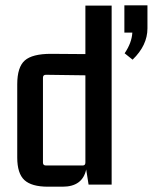

<svg xmlns="http://www.w3.org/2000/svg" viewBox="-20 -696 576 724"><path d="M449 -573V-676H536V-589Q536 -525 480 -471L450 -495Q477 -535 479 -573ZM302 -675H401V0H314L305 -57Q291 8 216 8H161Q99 8 72 -17Q45 -42 45 -102V-378Q45 -443 73.5 -468Q102 -493 172 -493L302 -492ZM302 -83V-412L153 -414Q142 -414 142 -403V-83Q142 -72 153 -72H292Q302 -72 302 -83Z"/></svg>

Font: Gemunu Libre SemiBold
Style: Regular
Weight: 600
Designer: Puspanada Ekanayake, Sola Matas, Pathum Egodawatta, Kosala Senevirathne
Foundry: mooniak
Version: Version 1.100